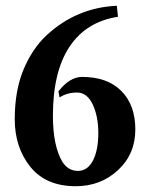

<svg xmlns="http://www.w3.org/2000/svg" viewBox="-20 -630 515 664"><path d="M182 -314Q221 -364 264 -364Q351 -364 399.5 -315.5Q448 -267 448 -182Q448 -97 388 -41.5Q328 14 242 14Q139 14 85 -53Q31 -120 31 -218Q31 -316 61 -388.5Q91 -461 141 -508Q245 -604 384 -610L388 -572Q278 -555 220.5 -468.5Q163 -382 163 -230Q163 -125 196 -70Q216 -39 249.5 -39Q283 -39 301.5 -75Q320 -111 320 -169.5Q320 -228 300.5 -269Q281 -310 246.5 -310Q212 -310 186 -293Z"/></svg>

Font: Buenard
Style: Bold
Weight: 700
Foundry: FontFuror
Version: Version 1.002 2011